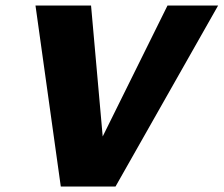

<svg xmlns="http://www.w3.org/2000/svg" viewBox="-20 -678 813 698"><path d="M201 0 109 -658H311L364 -62H294L589 -658H773L400 0Z"/></svg>

Font: Ysabeau Office Black
Style: Italic
Weight: 900
Italic angle: -12°
Designer: Christian Thalmann (Catharsis Fonts)
Version: Version 2.001;gftools[0.9.30]; featfreeze: tnum,lnum,ss02